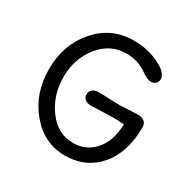

<svg xmlns="http://www.w3.org/2000/svg" viewBox="-171 -933 1113 1116"><g transform="rotate(30 386.0 -375.0)"><path d="M526 -398 652 -404Q679 -404 695.5 -391Q712 -378 712 -353Q712 -183 626.5 -84Q541 15 401.5 15Q262 15 167 -99Q72 -213 72 -376Q72 -539 170 -652Q268 -765 418 -765Q511 -765 587.5 -728Q664 -691 664 -648Q664 -629 652.5 -618Q641 -607 618.5 -607Q596 -607 558 -634Q497 -678 418 -678Q310 -678 239 -589Q168 -500 168 -377.5Q168 -255 236 -163.5Q304 -72 407 -72Q492 -72 549 -135Q606 -198 610 -314Q577 -317 526 -317L391 -312Q364 -312 349 -324Q334 -336 334 -356.5Q334 -377 349 -390Q364 -403 391 -403Z"/></g></svg>

Font: Delius Unicase
Style: Regular
Weight: 400
Designer: Natalia Raices
Foundry: Natalia Raices
Version: Version 1.002